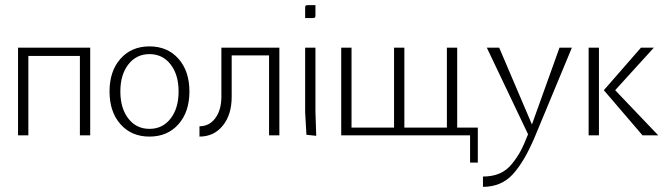

<svg xmlns="http://www.w3.org/2000/svg" viewBox="-20 -525 2589 745"><path d="M50 0V-340H330V0H290V-308H90V0Z M447.5 -43Q405 -91 405 -170Q405 -249 447.5 -297Q490 -345 560 -345Q630 -345 672.5 -297Q715 -249 715 -170Q715 -91 672.5 -43Q630 5 560 5Q490 5 447.5 -43ZM478 -275Q447 -235 447 -170Q447 -105 478 -65Q509 -25 560 -25Q611 -25 642 -65Q673 -105 673 -170Q673 -235 642 -275Q611 -315 560 -315Q509 -315 478 -275Z M754 -35Q792 -35 815.5 -66.5Q839 -98 839 -150V-340H1064V0H1024V-310H879V-150Q879 -80 844.5 -37.5Q810 5 754 5Z M1164 -455V-494Q1164 -501 1166 -503Q1168 -505 1175 -505H1204V-466Q1204 -459 1202 -457Q1200 -455 1193 -455ZM1164 -340H1204V-92L1207 2L1169 -2L1164 -90Z M1304 0V-340H1344V-30H1509V-340H1549V-30H1714V-340H1754V-30H1834V106H1804V0Z M2029 -4 1869 -340H1917L2044 -42L2151 -340H2199L2054 9Q2014 103 1969.5 151.5Q1925 200 1854 200V160Q1890 160 1917.5 148.5Q1945 137 1965.5 112Q1986 87 1999.5 62Q2013 37 2029 -4Z M2534 0H2473L2323 -175L2467 -340H2517L2367 -175ZM2264 0V-340H2304V0Z"/></svg>

Font: Glametrix
Style: Light
Weight: 300
Designer: gluk
Foundry: gluk
Version: Version 0.40